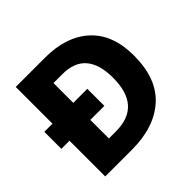

<svg xmlns="http://www.w3.org/2000/svg" viewBox="-173 -899 1083 1083"><g transform="rotate(-45 369.0 -357.0)"><path d="M318 -714H85V-421H20V-285H85V0H298Q477 0 579.5 -92Q682 -184 682 -367Q682 -536 585 -625Q488 -714 318 -714ZM323 -579Q510 -579 510 -362Q510 -137 308 -137H251V-285H363V-421H251V-579Z"/></g></svg>

Font: Noto Sans UI Extra
Style: Regular
Weight: 800
Designer: Monotype Design Team
Foundry: Monotype Imaging Inc.
Version: Version 1.901